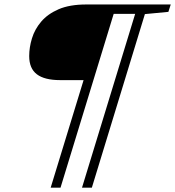

<svg xmlns="http://www.w3.org/2000/svg" viewBox="-20 -727 783 858"><path d="M250.5 111.5H206.5L353.5 -369H248.5Q179 -369 144.8 -395Q110.5 -421 110.5 -476.5Q110.5 -515 122.8 -555.5Q135 -596 164 -630.2Q193 -664.5 242.2 -685.8Q291.5 -707 365.5 -707H743L732.5 -674L627.5 -664L390.5 111.5H346.5L584 -665H488Z"/></svg>

Font: Newsreader Caption Light
Style: Italic
Weight: 300
Italic angle: -17°
Designer: Hugues Gentile
Foundry: Production Type
Version: Version 1.001